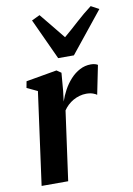

<svg xmlns="http://www.w3.org/2000/svg" viewBox="-92 -892 656 950"><g transform="rotate(-10 236.0 -417.0)"><path d="M38.5 0 102 -465.5 49 -490.5 55 -523 210 -550 232.5 -534.5 225 -445 218.5 -392Q228 -420.5 243.2 -448.5Q258.5 -476.5 279.5 -499.5Q300.5 -522.5 326.5 -536.2Q352.5 -550 382 -550Q395 -550 404 -547.2Q413 -544.5 417 -541.5L387.5 -396Q384 -400 369.5 -405.5Q355 -411 334.5 -411Q317.5 -411 300.8 -406.2Q284 -401.5 269 -393Q254 -384.5 241.5 -372.8Q229 -361 220 -347.5L172 0ZM229 -608.5 134 -814.5 175 -834Q200.5 -804 227 -770.5Q253.5 -737 280.5 -704.5Q319 -737 355 -770Q391 -803 432 -834L472 -812.5L308 -608.5Z"/></g></svg>

Font: Merriweather 60pt
Style: Bold Italic
Weight: 700
Italic angle: -7.8°
Version: Version 2.101